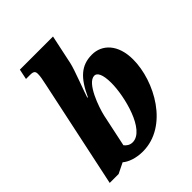

<svg xmlns="http://www.w3.org/2000/svg" viewBox="-214 -885 1020 1020"><g transform="rotate(-45 296.0 -375.0)"><path d="M264 10C454 10 573 -211 573 -373C573 -486 512 -546 436 -546C355 -546 307 -501 261 -401H257C266 -432 315 -556 323 -595L358 -760H109L97 -702H128C155 -702 161 -694 161 -676C161 -654 157 -641 150 -605L21 3H88L147 -26C170 -6 212 10 264 10ZM260 -63C239 -63 224 -74 214 -87L253 -271C264 -320 311 -458 366 -458C386 -458 403 -433 403 -366C403 -266 352 -63 260 -63Z"/></g></svg>

Font: Noto Serif Condensed Black
Style: Italic
Weight: 900
Width: 3
Italic angle: -12°
Designer: Monotype Design Team
Foundry: Monotype Imaging Inc.
Version: Version 2.013